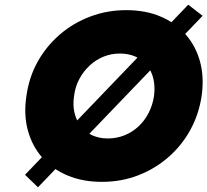

<svg xmlns="http://www.w3.org/2000/svg" viewBox="-20 -761 879 814"><path d="M141 33 86 -20 778 -741 839 -694ZM412 10Q331 10 266.5 -17Q202 -44 159 -93Q116 -142 98 -208.5Q80 -275 92 -354Q103 -434 140 -500Q177 -566 234 -615Q291 -664 363 -691Q435 -718 515 -718Q597 -718 660.5 -691Q724 -664 767 -615Q810 -566 828 -500Q846 -434 835 -355Q823 -275 786 -208.5Q749 -142 692 -93Q635 -44 564 -17Q493 10 412 10ZM437 -174Q474 -174 507 -187Q540 -200 566.5 -224.5Q593 -249 610 -282Q627 -315 633 -354Q638 -393 630.5 -426Q623 -459 603.5 -483.5Q584 -508 554.5 -521Q525 -534 488 -534Q452 -534 419.5 -521Q387 -508 360.5 -483.5Q334 -459 316.5 -426.5Q299 -394 294 -354Q288 -315 296 -282Q304 -249 323.5 -224.5Q343 -200 372 -187Q401 -174 437 -174Z"/></svg>

Font: Lexend ExtBd
Style: Italic
Weight: 800
Italic angle: -8.13011°
Designer: Bonnie Shaver-Troup, Thomas Jockin
Foundry: Lexend
Version: Version 1.007